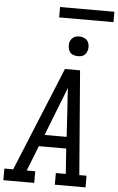

<svg xmlns="http://www.w3.org/2000/svg" viewBox="-79 -1169 749 1215"><g transform="rotate(5 295.0 -561.5)"><path d="M186 0H-10V-74H46L317 -735H413L466 -74H512V0H317V-74H380L369 -234H195L132 -74H186ZM225 -308H365L354 -490Q351 -522 349.5 -554Q348 -586 346 -618Q334 -586 321.5 -554Q309 -522 296 -490ZM390 -823Q376 -823 362 -828Q348 -833 340 -844Q332 -855 329.5 -870Q327 -885 329 -900Q331 -910 336.5 -920Q342 -930 350.5 -936.5Q359 -943 369.5 -945.5Q380 -948 391 -948Q405 -948 419 -942.5Q433 -937 441.5 -926Q450 -915 452.5 -900Q455 -885 452 -870Q450 -860 444.5 -850Q439 -840 430.5 -833.5Q422 -827 411.5 -825Q401 -823 390 -823ZM597 -1057H252V-1123H597Z"/></g></svg>

Font: Iosevka HT Extended
Style: Italic
Weight: 400
Width: 7
Italic angle: -9°
Monospace: yes
Designer: Belleve Invis
Foundry: Belleve Invis
Version: Version 32.3.0; ttfautohint (v1.8.4)